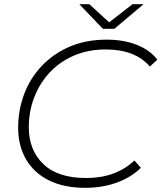

<svg xmlns="http://www.w3.org/2000/svg" viewBox="-20 -895 774 920"><path d="M389 5Q286 5 214 -31Q142 -67 104.5 -132Q67 -197 67 -283Q67 -368 96 -444.5Q125 -521 180.5 -579.5Q236 -638 314 -671.5Q392 -705 491 -705Q573 -705 636 -680Q699 -655 734 -609L698 -576Q628 -658 487 -658Q402 -658 334 -628.5Q266 -599 218 -547.5Q170 -496 144 -428.5Q118 -361 118 -285Q118 -176 187.5 -109Q257 -42 393 -42Q465 -42 523 -63.5Q581 -85 624 -126L655 -91Q609 -45 539.5 -20Q470 5 389 5ZM473 -757 360 -875H408L503 -788L615 -875H668L528 -757Z"/></svg>

Font: Montserrat Light
Style: Italic
Weight: 300
Italic angle: -11.3°
Designer: Julieta Ulanovsky
Foundry: Julieta Ulanovsky
Version: Version 9.000; ttfautohint (v1.8.4.7-5d5b)